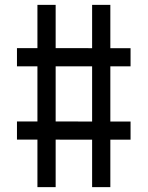

<svg xmlns="http://www.w3.org/2000/svg" viewBox="-20 -770 608 790"><path d="M517.2 -497H434V-270H517.2V-195.2H434V0H359V-195.2L209 -195.5V0H134V-195.5H49.8V-270.2H134V-497.2H49.8V-572H134V-750H209V-572L359 -571.8V-750H434V-571.8H517.2ZM359 -270V-497L209 -497.2V-270.2Z"/></svg>

Font: Mohave Light
Style: Regular
Weight: 300
Designer: Gumpita Rahayu
Foundry: Tokotype
Version: Version 2.003